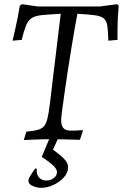

<svg xmlns="http://www.w3.org/2000/svg" viewBox="-20 -667 589 920"><path d="M271 -601Q213 -598 180 -594.5Q147 -591 130.5 -579.5Q114 -568 104.5 -544Q95 -520 84 -476L40 -472Q40 -472 43.5 -486.5Q47 -501 52.5 -525Q58 -549 64 -579Q70 -609 75 -640L85 -647L161 -636H459L541 -647L549 -640Q546 -609 544.5 -579.5Q543 -550 543 -526.5Q543 -503 543 -489.5Q543 -476 543 -476L499 -472Q498 -517 494.5 -542Q491 -567 477.5 -578.5Q464 -590 434 -594Q404 -598 351 -601Q346 -578 338.5 -534Q331 -490 322 -436Q313 -382 304.5 -325.5Q296 -269 289 -219.5Q282 -170 277.5 -136Q273 -102 273 -92Q273 -65 284 -53Q295 -41 320 -41Q346 -41 360.5 -42.5Q375 -44 375 -44L377 -40L363 3Q363 3 348 2.5Q333 2 310.5 1.5Q288 1 264 0.5Q240 0 223 0Q206 0 184 0.5Q162 1 141.5 2Q121 3 107.5 3.5Q94 4 94 4L106 -36Q140 -39 160 -44.5Q180 -50 190.5 -62Q201 -74 207 -98Q213 -122 218 -162ZM225 -23H267L234 50Q248 61 265 74Q282 87 294 102Q306 117 306 135Q306 161 285.5 183.5Q265 206 235.5 219.5Q206 233 178 233Q157 233 136.5 224Q116 215 116 199Q116 192 121.5 182Q127 172 134.5 160.5Q142 149 148 141H156Q154 169 167 183.5Q180 198 202 198Q222 198 237.5 186.5Q253 175 253 158Q253 141 229.5 121Q206 101 180 85Z"/></svg>

Font: Alegreya
Style: Italic
Weight: 400
Italic angle: -7°
Designer: Juan Pablo del Peral
Foundry: Huerta Tipografica
Version: Version 2.009